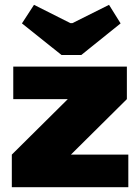

<svg xmlns="http://www.w3.org/2000/svg" viewBox="-20 -776 581 796"><path d="M235 -548 71 -679 121 -756 272 -680H280L432 -756L480 -679L317 -548ZM512 -135V0H29V-135L261 -365H35V-500H506V-365L274 -135Z"/></svg>

Font: Exo 2.0 Black
Style: Regular
Weight: 900
Designer: Natanael Gama
Version: Version 1.001;PS 001.001;hotconv 1.0.70;makeotf.lib2.5.58329